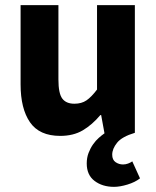

<svg xmlns="http://www.w3.org/2000/svg" viewBox="-20 -516 608 746"><path d="M423 210Q378 210 347.5 187Q317 164 317 119Q317 97 324 78.5Q331 60 341.5 45Q352 30 364 19.5Q376 9 386 2L373 -69H370Q338 -31 301.5 -9.5Q265 12 214 12Q133 12 96.5 -41Q60 -94 60 -188V-496H207V-207Q207 -153 222 -133Q237 -113 269 -113Q297 -113 316 -126Q335 -139 357 -168V-496H504V0Q454 15 435 38.5Q416 62 416 85Q416 105 429 114Q442 123 458 123Q468 123 477.5 119.5Q487 116 494 111L524 177Q505 192 475.5 201Q446 210 423 210Z"/></svg>

Font: TT Toshiba Sans
Style: Bold
Weight: 700
Designer: Paul D. Hunt
Foundry: Toshiba Corporation
Version: Version 2.020;PS 2.000;hotconv 1.0.86;makeotf.lib2.5.63406